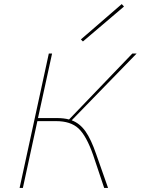

<svg xmlns="http://www.w3.org/2000/svg" viewBox="-20 -920 689 940"><path d="M587 -888 386 -717 376 -727 576 -900ZM331 -331Q371 -316 398.5 -277Q426 -238 451 -165L509 0H490L436 -161Q403 -255 364.5 -291Q326 -327 254 -327H163L92 0H76L219 -658H235L166 -342H258Q293 -342 318 -335L628 -658H649Z"/></svg>

Font: EauTestInfant Thin
Style: Italic
Weight: 250
Italic angle: -12°
Designer: Christian Thalmann (Catharsis Fonts)
Version: Version 0.001;PS 000.001;hotconv 1.0.88;makeotf.lib2.5.64775